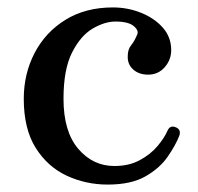

<svg xmlns="http://www.w3.org/2000/svg" viewBox="-20 -485 534 517"><path d="M270 12Q211 12 159.5 -12Q108 -36 76 -87Q44 -138 44 -219Q44 -286 73 -342Q102 -398 156 -431.5Q210 -465 284 -465Q324 -465 360 -450.5Q396 -436 418.5 -410.5Q441 -385 441 -350Q441 -324 423.5 -304Q406 -284 379 -284Q354 -284 338.5 -298Q323 -312 324 -334Q324 -352 333 -363Q342 -374 349 -391Q355 -402 340.5 -414.5Q326 -427 291 -427Q262 -427 229.5 -408Q197 -389 174 -343.5Q151 -298 151 -219Q151 -131 190.5 -84.5Q230 -38 288 -38Q327 -38 356 -53.5Q385 -69 404 -91.5Q423 -114 431 -133Q438 -149 454 -142Q468 -136 463 -120Q453 -94 431.5 -63Q410 -32 371.5 -10Q333 12 270 12Z"/></svg>

Font: Zen Old Mincho SemiBold
Style: Regular
Weight: 600
Version: Version 1.500